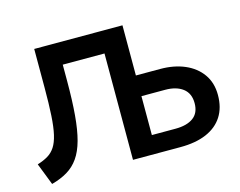

<svg xmlns="http://www.w3.org/2000/svg" viewBox="-98 -850 1264 1013"><g transform="rotate(-15 533.5 -344.0)"><path d="M69 12.5 22.5 -107Q56.5 -117.5 80.2 -131.8Q104 -146 120 -170.5Q136 -195 145.2 -235.2Q154.5 -275.5 158.2 -337.2Q162 -399 162 -488V-700H644L514 -581H286V-493Q286 -385 279.2 -306Q272.5 -227 257.5 -172Q242.5 -117 217.2 -81Q192 -45 155.5 -23Q119 -1 69 12.5ZM644 -100.5H773Q835.5 -100.5 870.5 -126Q905.5 -151.5 905.5 -205Q905.5 -258.5 869.8 -285.8Q834 -313 774 -313H644ZM514 0V-700H644V-426H776.5Q852 -426 910.2 -401Q968.5 -376 1002 -328.8Q1035.5 -281.5 1035.5 -215Q1035.5 -146 1004.8 -98Q974 -50 915.5 -25Q857 0 773.5 0Z"/></g></svg>

Font: Geologica Roman Medium
Style: Regular
Weight: 500
Designer: Sindre Bremnes, Frode Helland
Foundry: Monokrom Skriftforlag AS
Version: Version 1.010;gftools[0.9.28]